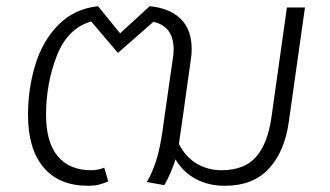

<svg xmlns="http://www.w3.org/2000/svg" viewBox="-20 -586 1061 617"><path d="M960 -562 908 -194Q895 -100 844.5 -44.5Q794 11 702 11Q650 11 609 -11Q568 -33 544 -74Q530 -29 508 9L452 -1Q470 -33 481.5 -68.5Q493 -104 502 -163L507 -200L508 -206V-207L535 -395Q538 -413 538 -427Q538 -501 473 -516L359 -416L273 -517Q197 -495 162.5 -406.5Q128 -318 128 -217Q128 -129 165.5 -84Q203 -39 273 -39Q295 -39 315 -47L328 -3Q311 4 297 7.5Q283 11 263 11Q170 11 120 -48Q70 -107 70 -217Q70 -301 93.5 -378Q117 -455 168 -506.5Q219 -558 295 -566L366 -479L461 -566Q525 -560 560.5 -525.5Q596 -491 596 -428Q596 -411 593 -393L567 -207L566 -203V-200L555 -124V-123Q577 -81 612.5 -60Q648 -39 692 -39Q765 -39 802.5 -81.5Q840 -124 852 -207L902 -562Z"/></svg>

Font: FiraGO Light
Style: Italic
Weight: 300
Italic angle: -8°
Designer: bBox Type GmbH
Foundry: bBox Type GmbH
Version: Version 1.001